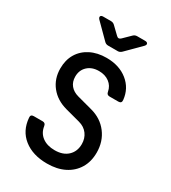

<svg xmlns="http://www.w3.org/2000/svg" viewBox="-227 -1063 1054 1186"><g transform="rotate(30 300.0 -470.0)"><path d="M303 10Q201 10 137 -40.5Q73 -91 66 -180Q63 -203 87 -203H150Q170 -203 173 -182Q180 -136 214.5 -110.5Q249 -85 303 -85Q362 -85 396 -117Q430 -149 430 -202Q430 -242 408 -272Q386 -302 345 -313L240 -341Q166 -361 123.5 -414Q81 -467 81 -541Q81 -601 107.5 -645.5Q134 -690 183 -715Q232 -740 297 -740Q388 -740 447.5 -692Q507 -644 515 -566Q518 -542 494 -542H431Q411 -542 408 -563Q401 -601 371 -623.5Q341 -646 297 -646Q247 -646 216.5 -617.5Q186 -589 186 -543Q186 -506 206.5 -481Q227 -456 264 -446L372 -417Q448 -397 492 -339Q536 -281 536 -202Q536 -137 507 -89.5Q478 -42 426 -16Q374 10 303 10ZM266 -810Q250 -810 239 -822L139 -922Q129 -933 132.5 -941.5Q136 -950 151 -950H206Q222 -950 233 -939L285 -889Q300 -874 316 -890L366 -939Q377 -950 393 -950H449Q464 -950 468 -941.5Q472 -933 462 -922L362 -822Q350 -810 335 -810Z"/></g></svg>

Font: Pitagon Sans Mono SemiBold
Style: Regular
Weight: 600
Monospace: yes
Designer: Travis Tran
Foundry: Pitagon
Version: Version 1.001; ttfautohint (v1.8.4.7-5d5b);gftools[0.9.26]